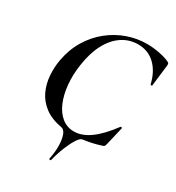

<svg xmlns="http://www.w3.org/2000/svg" viewBox="-196 -756 985 1072"><g transform="rotate(30 297.0 -220.0)"><path d="M296 193Q295 197 289 196Q283 195 284 191Q294 142 293 101.5Q292 61 282 35Q272 9 253 6Q186 -6 143.5 -38Q101 -70 80 -115Q59 -160 55 -211.5Q51 -263 60 -313Q74 -390 110.5 -450Q147 -510 199 -551.5Q251 -593 312 -614.5Q373 -636 436 -636Q477 -636 519.5 -627.5Q562 -619 585 -607Q592 -603 593 -599Q594 -595 593 -584L577 -450Q577 -447 572 -447Q567 -447 566 -450Q549 -524 504.5 -566.5Q460 -609 395 -609Q338 -609 291.5 -577.5Q245 -546 214.5 -487.5Q184 -429 172 -346Q162 -278 168 -217Q174 -156 194 -109Q214 -62 247.5 -35Q281 -8 326 -8Q376 -8 428 -45Q480 -82 538 -160Q541 -164 545.5 -161.5Q550 -159 549 -157L522 -42Q519 -30 516 -25.5Q513 -21 504 -19Q474 -9 445 -3Q416 3 388 7Q376 9 359.5 34Q343 59 326 100Q309 141 296 193Z"/></g></svg>

Font: Cormorant Light
Style: Italic
Weight: 300
Italic angle: -10°
Designer: Christian Thalmann (Catharsis Fonts)
Foundry: Catharsis Fonts
Version: Version 4.000